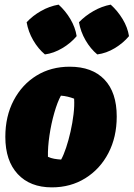

<svg xmlns="http://www.w3.org/2000/svg" viewBox="-20 -795 577 829"><path d="M204 14Q110 14 56.5 -43.5Q3 -101 3 -204Q3 -293 39 -361.5Q75 -430 137.5 -468.5Q200 -507 281 -507Q378 -507 431 -451.5Q484 -396 484 -292Q484 -203 448 -134Q412 -65 348.5 -25.5Q285 14 204 14ZM244 -106Q255 -126 265.5 -157.5Q276 -189 284.5 -226.5Q293 -264 297.5 -301.5Q302 -339 300 -369Q287 -374 272.5 -377.5Q258 -381 243 -382Q228 -355 214.5 -308Q201 -261 193.5 -210Q186 -159 187 -118Q200 -112 214 -109.5Q228 -107 244 -106ZM233 -775Q263 -748 284 -712.5Q305 -677 311 -639Q286 -609 249 -587Q212 -565 174 -560Q145 -584 123.5 -621Q102 -658 95 -699Q121 -727 157 -747.5Q193 -768 233 -775ZM458 -775Q488 -748 509.5 -712.5Q531 -677 537 -639Q512 -609 475.5 -587Q439 -565 400 -560Q371 -584 349.5 -621Q328 -658 321 -699Q348 -727 384 -747.5Q420 -768 458 -775Z"/></svg>

Font: Piazzolla Black
Style: Italic
Weight: 900
Italic angle: -11.3°
Designer: Juan Pablo del Peral
Foundry: Huerta Tipografica
Version: Version 1.330